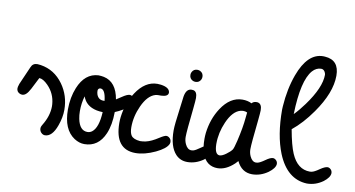

<svg xmlns="http://www.w3.org/2000/svg" viewBox="-74 -931 2069 1119"><g transform="rotate(10 961.0 -372.0)"><path d="M40.5 -280.8Q41 -281.7 42.5 -285.2Q86.9 -385.7 86.9 -386.7Q86.9 -387.2 87.4 -387.7Q97.2 -412.6 124.5 -412.6Q134.3 -412.1 144.5 -410.6Q226.6 -397.9 277.8 -327.1Q325.2 -261.2 325.2 -176.8Q325.2 -132.3 307.6 -83.5Q282.2 -11.7 238.3 -11.7Q230.5 -11.7 222.2 -17.1Q206.5 -28.8 206.5 -47.4Q206.5 -53.7 209.5 -60.5Q209.5 -60.5 214.8 -70.3Q250 -127.4 250.5 -184.1Q250.5 -190.4 250 -197.3Q245.1 -260.3 201.2 -304.7Q172.4 -334 149.4 -334.5Q141.1 -318.8 113.8 -264.6Q113.8 -264.6 113.3 -263.7Q112.8 -262.7 112.3 -262.2Q91.3 -221.7 67.9 -221.7Q61 -221.7 53.7 -224.6Q34.2 -233.4 34.2 -253.9Q34.2 -261.7 39.1 -275.9Q40 -279.3 40.5 -280.8Z M486.3 -410.2Q503.4 -409.7 518.6 -406.7Q593.8 -390.6 610.8 -289.6Q620.1 -294.9 641.6 -309.6Q670.9 -329.6 686 -329.6Q693.4 -329.6 700.2 -325.2Q715.3 -315.4 715.3 -298.8Q714.8 -282.2 693.8 -262.2Q664.1 -234.9 616.7 -215.8Q616.2 -139.6 593.8 -86.9Q557.1 -1 473.6 -1Q443.8 -1 414.1 -20Q345.2 -65.4 345.2 -183.6Q345.2 -254.9 369.1 -313.5Q406.7 -405.8 486.3 -410.2ZM547.4 -203.1Q528.3 -203.6 511.2 -207Q446.8 -220.7 428.2 -275.4Q415.5 -234.4 415.5 -186Q415.5 -162.6 419.9 -140.6Q433.6 -73.7 479.5 -73.7Q494.6 -73.7 506.8 -83Q542.5 -110.4 547.4 -203.1ZM540 -269.5Q540 -269.5 546.9 -269.5Q539.6 -336.4 511.7 -336.9Q509.3 -336.9 506.8 -336.4Q496.1 -332.5 496.1 -320.3Q496.1 -309.6 499.5 -299.3Q510.3 -269.5 540 -269.5Z M653.8 -157.7Q653.8 -174.3 655.8 -192.9Q666 -276.4 708.5 -341.3Q760.7 -420.9 833.5 -420.9Q843.3 -420.9 854.5 -419.4Q906.2 -412.1 908.2 -381.8Q907.7 -358.4 866.7 -356.9H850.1Q840.8 -356.9 832 -354.5Q787.1 -341.3 755.9 -272.9Q727.1 -210 727.1 -146Q727.1 -113.3 738.3 -96.7Q751.5 -78.1 791 -74.7Q808.1 -74.7 825.2 -78.6Q856.4 -85.4 898.9 -113.3Q926.8 -131.3 938 -131.3Q944.8 -131.3 951.7 -127Q966.8 -117.2 966.8 -99.6Q966.8 -94.2 964.4 -87.9Q951.7 -59.1 893.1 -31.2Q829.6 -1.5 775.9 -1.5Q654.8 -2 653.8 -157.7Z M1068.8 -378.4Q1068.8 -364.3 1064 -317.4Q1048.8 -178.7 1048.8 -145Q1048.8 -122.6 1058.1 -103Q1071.8 -73.7 1094.7 -73.7Q1099.6 -73.7 1105 -74.7Q1119.1 -78.1 1146 -97.7Q1172.4 -117.2 1188.5 -117.2Q1195.3 -117.2 1202.1 -112.3Q1215.8 -102.5 1215.8 -86.4Q1213.9 -61.5 1177.2 -33.7Q1132.3 -2.4 1083 -2.4Q1041.5 -2.4 1014.2 -31.2Q973.1 -75.2 973.1 -170.9Q973.1 -203.6 986.3 -298.8Q992.2 -343.3 994.6 -364.3Q995.1 -368.7 995.6 -373Q1003.4 -421.9 1035.6 -421.9Q1041 -421.9 1046.4 -420.9Q1068.8 -415.5 1068.8 -378.4ZM1013.2 -506.3Q1013.2 -515.1 1017.1 -522.9Q1026.9 -542 1048.8 -542Q1057.6 -542 1065.4 -538.1Q1084.5 -528.3 1084.5 -506.3Q1084.5 -497.6 1080.6 -489.7Q1070.8 -470.7 1048.8 -470.7Q1040 -470.7 1032.2 -474.6Q1013.2 -484.4 1013.2 -506.3Z M1158.7 -153.3Q1158.7 -169.9 1160.6 -188.5Q1170.9 -272.5 1213.4 -337.4Q1265.1 -416.5 1337.9 -416.5Q1369.1 -416.5 1392.6 -404.3Q1402.3 -416 1419.4 -416.5Q1429.2 -416.5 1431.6 -415Q1452.6 -408.2 1452.6 -373.5Q1452.6 -359.4 1447.8 -312.5Q1432.6 -173.8 1432.6 -140.1Q1432.6 -117.7 1441.9 -98.1Q1455.6 -68.8 1478 -68.8Q1482.4 -68.8 1487.3 -69.8Q1502 -72.8 1529.3 -92.3Q1556.2 -111.8 1572.3 -111.8Q1578.6 -111.8 1585.4 -107.4Q1599.6 -97.7 1599.6 -81.5Q1598.1 -56.2 1561 -28.8Q1516.6 2.4 1466.8 2.4Q1405.3 2 1376 -59.6Q1369.1 -51.3 1360.4 -43Q1312 2.4 1262.2 2.4Q1231 2.4 1208 -13.7Q1158.7 -49.8 1158.7 -153.3ZM1373.5 -314Q1373.5 -314 1377 -347.2Q1366.2 -352.5 1354.5 -352.5Q1345.7 -352.5 1336.4 -350.1Q1291 -337.4 1259.8 -266.1Q1231.9 -202.1 1231.9 -137.7Q1231.9 -135.3 1231.9 -132.8Q1233.4 -73.2 1262.2 -73.2Q1277.3 -73.7 1299.3 -89.8Q1321.8 -106 1332 -120.1Q1338.4 -129.4 1349.1 -174.3Q1368.7 -257.8 1373.5 -314Z M1791 0Q1673.3 -4.9 1616.7 -143.6Q1574.7 -248 1574.7 -399.4Q1574.7 -407.2 1575.7 -419.4Q1582.5 -522.5 1613.8 -608.4Q1664.6 -747.1 1757.3 -747.1Q1762.2 -747.1 1767.6 -746.6Q1852.1 -741.2 1852.1 -648.4Q1852.1 -547.4 1765.1 -423.8Q1710 -345.2 1649.4 -296.4Q1666 -203.6 1686 -157.2Q1723.1 -71.3 1796.4 -71.3Q1801.3 -71.3 1806.6 -72.3Q1822.8 -75.2 1851.6 -95.7Q1879.4 -114.7 1895 -114.7Q1901.9 -114.7 1908.2 -110.4Q1922.4 -100.6 1922.4 -84Q1921.4 -58.6 1886.2 -31.7Q1842.3 0 1791 0ZM1757.8 -673.3Q1729 -672.9 1707 -648.4Q1651.4 -585.4 1646 -385.3Q1675.3 -415 1704.6 -455.6Q1785.6 -566.4 1785.6 -642.6Q1785.6 -646.5 1783.7 -651.9Q1775.9 -673.3 1757.8 -673.3Z"/></g></svg>

Font: Vibur
Style: Medium
Weight: 400
Version: Version 1.004